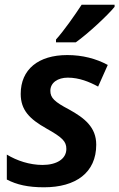

<svg xmlns="http://www.w3.org/2000/svg" viewBox="-20 -786 507 816"><path d="M218 -618V-606H302C353 -642 439 -722 467 -757V-766H327C297 -720 252 -656 218 -618ZM167 10C302 10 389 -52 389 -171C389 -245 340 -284 273 -321C212 -353 194 -370 194 -400C194 -435 226 -456 268 -456C317 -456 360 -438 397 -418L438 -510C388 -537 330 -552 266 -552C143 -552 68 -491 68 -387C68 -318 106 -280 177 -240C245 -202 262 -185 262 -153C262 -110 220 -85 161 -85C106 -85 52 -103 9 -129V-23C51 -1 99 10 167 10Z"/></svg>

Font: Noto Sans SemiBold
Style: Italic
Weight: 600
Italic angle: -12°
Designer: Monotype Design Team
Foundry: Monotype Imaging Inc.
Version: Version 2.013